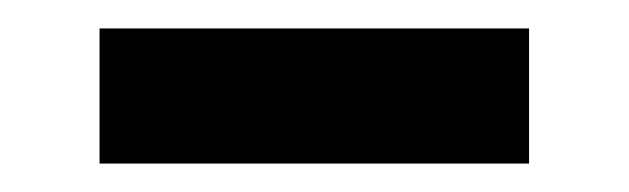

<svg xmlns="http://www.w3.org/2000/svg" viewBox="-20 -715 442 135"><path d="M50 -600V-695H352V-600Z"/></svg>

Font: Murecho ExtraBold
Style: Regular
Weight: 800
Designer: Neil Summerour
Foundry: Positype
Version: Version 1.010; ttfautohint (v1.8.3)